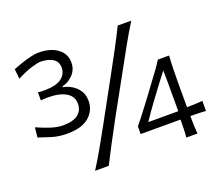

<svg xmlns="http://www.w3.org/2000/svg" viewBox="-123 -931 1272 1109"><g transform="rotate(-20 512.5 -376.5)"><path d="M207 -256.3Q153.8 -256.3 109.9 -270.5Q65.9 -284.7 36.6 -294.4L43 -355Q84 -336.4 125.2 -323Q166.5 -309.6 201.2 -309.6Q267.6 -310.5 295.4 -335Q323.2 -359.4 323.2 -397.9Q323.2 -443.8 283.7 -467.5Q244.1 -491.2 174.3 -491.7Q163.1 -491.7 151.4 -491.2Q139.6 -490.7 128.4 -489.3V-538.6Q139.6 -537.1 150.4 -536.9Q161.1 -536.6 171.9 -536.6Q241.7 -537.6 273.9 -562.3Q306.2 -586.9 306.2 -625.5Q306.2 -663.6 278.1 -681.4Q250 -699.2 202.6 -700.2Q184.6 -700.2 143.6 -687.5Q102.5 -674.8 54.7 -649.4L48.3 -710.4Q68.4 -718.3 97.2 -728.3Q126 -738.3 156.2 -745.8Q186.5 -753.4 210.9 -753.4Q281.2 -753.4 325.2 -721.4Q369.1 -689.5 369.1 -635.7Q369.1 -591.3 340.3 -561.3Q311.5 -531.2 273.4 -522.9V-517.6Q299.3 -513.2 325.4 -498Q351.6 -482.9 369.1 -457Q386.7 -431.2 386.7 -392.6Q386.7 -334.5 342 -295.4Q297.4 -256.3 207 -256.3ZM283.7 0Q319.8 -57.1 351.3 -112.5Q382.8 -168 421.9 -239.3L563.5 -497.6Q604 -571.8 634 -627.9Q664.1 -684.1 693.4 -743.7H776.9Q739.7 -684.1 708.3 -627.9Q676.8 -571.8 636.2 -497.6L493.7 -239.3Q455.1 -168 425.8 -112.5Q396.5 -57.1 367.7 0ZM908.7 -108.9Q908.7 -77.6 909.9 -52.7Q911.1 -27.8 913.1 0H844.7Q847.2 -27.8 847.7 -53Q848.1 -78.1 848.6 -109.4H603.5V-156.2Q617.7 -172.9 636.7 -197.5Q655.8 -222.2 676 -248.8Q696.3 -275.4 712.9 -297.4L776.9 -384.3Q794.4 -407.2 812 -431.6Q829.6 -456.1 843.8 -479.5H913.1Q910.2 -435.5 909.2 -393.6Q908.2 -351.6 908.2 -310.1V-163.6Q932.6 -163.6 958.7 -164.6Q984.9 -165.5 1003.9 -167.5V-105.5Q984.9 -107.4 958.7 -107.9Q932.6 -108.4 908.7 -108.9ZM668.5 -159.2H853V-300.3Q853 -327.6 852.8 -355Q852.5 -382.3 851.6 -409.7L804.7 -348.1Q769 -301.3 734.4 -253.7Q699.7 -206.1 668.5 -159.2Z"/></g></svg>

Font: Pinar-DS1-FD Regular
Style: Regular
Weight: 400
Designer: Amin Abedi
Version: Version 3.000